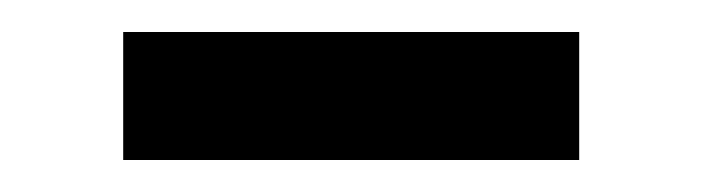

<svg xmlns="http://www.w3.org/2000/svg" viewBox="-20 -321 439 120"><path d="M57 -221V-301H342V-221Z"/></svg>

Font: Anek Gujarati Medium
Style: Regular
Weight: 500
Designer: Mrunmayee Ghaisas (Gujarati), Yesha Goshar (Latin)
Foundry: Ek Type
Version: Version 1.003